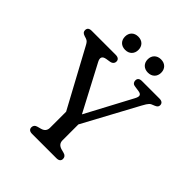

<svg xmlns="http://www.w3.org/2000/svg" viewBox="-236 -1022 1168 1168"><g transform="rotate(45 348.0 -438.0)"><path d="M275 -761.5C310 -761.5 332.5 -785 332.5 -818.5C332.5 -852.5 310 -875.5 275 -875.5C239.5 -875.5 217 -852.5 217 -818.5C217 -784.5 239.5 -761.5 275 -761.5ZM470.5 -761.5C506 -761.5 528.5 -785 528.5 -818.5C528.5 -852.5 506 -875.5 470.5 -875.5C435.5 -875.5 412.5 -852.5 412.5 -818.5C412.5 -784.5 435.5 -761.5 470.5 -761.5ZM481 -700C460 -700 450 -690.5 450 -674.5C450 -660 458 -649.5 471.5 -647.5L509 -642C537 -638 539.5 -623.5 525.5 -597L366.5 -298.5L210.5 -594.5C197.5 -619.5 202.5 -636.5 233.5 -641.5L259 -645.5C279 -648.5 288 -660 288 -674.5C288 -690.5 276.5 -700 255 -700H48.5C27.5 -700 17.5 -690.5 17.5 -674.5C17.5 -662.5 22.5 -653 41.5 -647L56 -642.5C73 -637 78 -628.5 89.5 -607L287 -242V-103.5C287 -81.5 276 -66.5 251 -60L228.5 -54C212.5 -50 204.5 -40 204.5 -25.5C204.5 -9.5 215 0 236 0H445.5C466.5 0 477 -9.5 477 -25.5C477 -40 469 -50 453 -54L430.5 -60C407 -66.5 394.5 -80.5 394.5 -103.5V-240L585 -592.5C608 -635 614.5 -638 633 -645L639.5 -647.5C658.5 -655 664 -662 664 -674.5C664 -690 653.5 -700 632.5 -700Z"/></g></svg>

Font: dr Title
Style: Regular
Weight: 400
Version: Version 1.000;hotconv 1.0.109;makeotfexe 2.5.65596